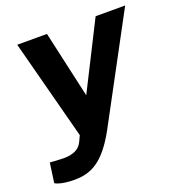

<svg xmlns="http://www.w3.org/2000/svg" viewBox="-144 -639 862 916"><g transform="rotate(-20 287.0 -180.5)"><path d="M80 169C164 169 231 138 307 -1L591 -530H441L270 -191L194 -530H43L176 -23L164 3C156 19 139 60 49 54L-3 51L-17 151C-17 151 8 169 80 169Z"/></g></svg>

Font: Cheyenne Sans
Style: Bold Italic
Weight: 700
Italic angle: -8.13011°
Designer: The Public Sans project authors (U.S. Web Design System), Libre Franklin designed by Pablo Impallari and Rodrigo Fuenzal
Foundry: The Cheyenne Sans Project Authors
Version: Version 2.007